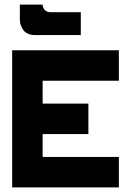

<svg xmlns="http://www.w3.org/2000/svg" viewBox="-20 -820 606 840"><path d="M33.2 -600.1H500V-466.8H166.5V-366.7H366.7V-233.4H166.5V-133.3H500V0H33.2ZM66.9 -799.8H166.5Q166.5 -798.3 166.7 -796.1Q167 -793.9 168.9 -788.3Q170.9 -782.7 174.1 -778.3Q177.2 -773.9 184.1 -770.3Q190.9 -766.6 200.2 -766.6H333.5V-666.5H133.3Q114.7 -666.5 100.8 -673.3Q86.9 -680.2 80.8 -690.2Q74.7 -700.2 71 -710Q67.4 -719.7 67.4 -726.6L66.9 -733.4Z"/></svg>

Font: Malkor
Style: Bold
Weight: 700
Version: Version 1.3